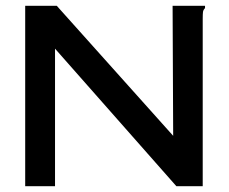

<svg xmlns="http://www.w3.org/2000/svg" viewBox="-20 -643 790 663"><path d="M67 -623H176L578 -174L576 -623H688V-615Q682 -609 681 -602Q680 -595 680 -578V0H589L170 -475V0H67Z"/></svg>

Font: Inconsolata ExtraExpanded SemiBold
Style: Regular
Weight: 600
Width: 8
Monospace: yes
Designer: Raph Levien, Cyreal, Brenton Simpson
Foundry: Raph Levien, Cyreal, Google
Version: Version 3.001; ttfautohint (v1.8.2.53-6de2)